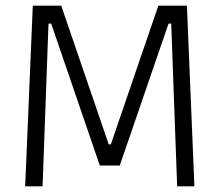

<svg xmlns="http://www.w3.org/2000/svg" viewBox="-20 -659 776 679"><path d="M130.5 0H69L96 -639H196.5L364.5 -148.5H372L540 -639H641L667.5 0H606.5L596 -286.5L585.5 -575.5H576L403.5 -73.5H333L161 -575.5H151.5L141 -286Z"/></svg>

Font: Anek Devanagari Light
Style: Regular
Weight: 300
Designer: Kailash Malviya (Devanagari) & Yesha Goshar (Latin)
Foundry: Ek Type
Version: Version 1.003